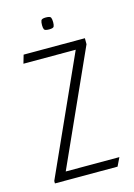

<svg xmlns="http://www.w3.org/2000/svg" viewBox="-94 -629 476 681"><g transform="rotate(-15 143.5 -288.5)"><path d="M22 -9 216 -439H24L33 -470H258V-448L70 -31H267L252 0H22ZM144 -533Q128 -533 125.5 -538.5Q123 -544 123 -554Q123 -565 125.5 -571Q128 -577 143 -577Q159 -577 161.5 -571Q164 -565 164 -554Q164 -544 161.5 -538.5Q159 -533 144 -533Z"/></g></svg>

Font: Smooch Sans Thin Light
Style: Regular
Weight: 300
Version: Version 1.010